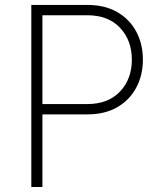

<svg xmlns="http://www.w3.org/2000/svg" viewBox="-20 -747 656 767"><path d="M105.1 0V-727.3H329.2Q398.4 -727.3 448 -698.9Q497.5 -670.5 524.1 -621.1Q550.8 -571.7 550.8 -508.5Q550.8 -446 524.1 -396.5Q497.5 -346.9 448 -318.5Q398.4 -290.1 329.5 -290.1H149.5V0ZM149.5 -331.3H328.5Q412.3 -331.3 459.5 -381.4Q506.7 -431.5 506.7 -508.5Q506.7 -585.9 459.5 -636Q412.3 -686.1 328.1 -686.1H149.5Z"/></svg>

Font: Inter UI Extra Light
Style: Regular
Weight: 200
Designer: Rasmus Andersson
Foundry: rsms
Version: 3.2;8d6f07862